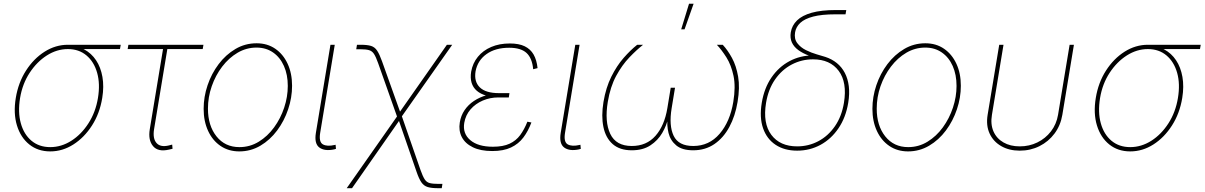

<svg xmlns="http://www.w3.org/2000/svg" viewBox="-20 -780 6299 1004"><path d="M242.7 11.7Q178.2 11.7 133.1 -24.7Q87.9 -61 68.6 -124Q49.3 -187 62.5 -267.6Q75.7 -348.1 116 -410.9Q156.2 -473.6 213.4 -509.8Q270.5 -545.9 335 -545.9H611.3L607.4 -523.4H385.7H335Q277.3 -523.4 224.9 -490Q172.4 -456.5 134.8 -398.9Q97.2 -341.3 85 -267.6Q72.8 -193.4 88.9 -135.3Q105 -77.1 144.8 -43.9Q184.6 -10.7 242.7 -10.7Q300.8 -10.7 353 -43.9Q405.3 -77.1 442.6 -135.3Q480 -193.4 492.2 -267.6Q504.4 -341.3 488 -399.2Q471.7 -457 432.1 -490.2Q392.6 -523.4 335 -523.4L334.5 -542Q382.3 -542 420.2 -521.7Q458 -501.5 482.4 -464.8Q506.8 -428.2 515.6 -377.9Q524.4 -327.6 514.6 -267.6Q501.5 -187 461.2 -124Q420.9 -61 364 -24.7Q307.1 11.7 242.7 11.7Z M863.3 2.4Q806.6 15.6 780.3 -15.9Q753.9 -47.4 763.2 -104L832.5 -523.4H647.5L651.4 -545.9H1043.9L1040 -523.4H855L785.6 -104Q777.8 -55.2 798.6 -32Q819.3 -8.8 863.3 -19.5Q867.2 -20.5 871.6 -21.7Q876 -22.9 880.4 -23.9L882.3 -2Q877.4 -1 872.8 0.2Q868.2 1.5 863.3 2.4Z M1231.4 11.7Q1175.3 11.7 1133.3 -16.8Q1091.3 -45.4 1068.1 -95.7Q1044.9 -146 1044.9 -210.9Q1044.9 -273.4 1065.4 -334.2Q1085.9 -395 1123.3 -444.6Q1160.6 -494.1 1211.2 -523.9Q1261.7 -553.7 1321.8 -553.7Q1377.9 -553.7 1419.4 -525.1Q1460.9 -496.6 1484.1 -446.5Q1507.3 -396.5 1507.3 -331.5Q1507.3 -269.5 1486.8 -208.5Q1466.3 -147.5 1429.2 -97.7Q1392.1 -47.9 1341.6 -18.1Q1291 11.7 1231.4 11.7ZM1231.9 -10.7Q1287.1 -10.7 1333.3 -39.1Q1379.4 -67.4 1413.3 -114Q1447.3 -160.6 1466.1 -217.3Q1484.9 -273.9 1484.9 -330.6Q1484.9 -389.6 1464.8 -434.8Q1444.8 -480 1408 -505.6Q1371.1 -531.2 1321.3 -531.2Q1268.6 -531.2 1222.7 -504.4Q1176.8 -477.5 1141.8 -431.6Q1106.9 -385.7 1087.2 -328.9Q1067.4 -272 1067.4 -211.9Q1067.4 -123 1112.1 -66.9Q1156.7 -10.7 1231.9 -10.7Z M1728 1Q1677.7 11.7 1650.1 -8.5Q1622.6 -28.8 1631.8 -85.4L1708 -545.9H1730.5L1654.3 -85.4Q1646.5 -37.6 1668.5 -25.1Q1690.4 -12.7 1730.5 -22Q1733.9 -22.9 1732.7 -22.7Q1731.4 -22.5 1734.9 -22.9L1736.8 -1.5Q1734.9 -1 1732.7 -0.5Q1730.5 0 1728 1Z M1793 204.1 2061.5 -178.7H2079.1L2178.7 108.4Q2190.4 141.6 2200.4 157.2Q2210.4 172.9 2226.6 177.2Q2242.7 181.6 2272.9 181.6H2293.5L2290 204.1H2271Q2236.3 204.1 2216.3 198Q2196.3 191.9 2183.6 173.6Q2170.9 155.3 2158.2 118.2L2066.4 -147.5L1820.8 204.1ZM2058.1 -165 1957.5 -449.2Q1945.8 -482.4 1935.8 -497.8Q1925.8 -513.2 1909.7 -517.8Q1893.6 -522.5 1863.3 -522.5H1842.8L1846.7 -545.9H1865.7Q1900.9 -545.9 1920.4 -539.8Q1939.9 -533.7 1952.1 -515.1Q1964.4 -496.6 1977.5 -460L2071.8 -196.3L2316.9 -545.9H2344.7L2076.7 -165Z M2554.2 9.8Q2493.2 9.8 2452.9 -9.8Q2412.6 -29.3 2395 -63Q2377.4 -96.7 2384.3 -139.6Q2390.1 -175.8 2409.4 -204.1Q2428.7 -232.4 2458.5 -252.2Q2488.3 -272 2525.6 -282.5Q2563 -293 2605 -293H2644L2640.6 -270.5H2585.9Q2543 -270.5 2504.6 -254.2Q2466.3 -237.8 2440.4 -208Q2414.6 -178.2 2407.7 -137.7Q2398.4 -82 2439 -47.4Q2479.5 -12.7 2557.6 -12.7Q2610.8 -12.7 2644.8 -28.6Q2678.7 -44.4 2700.2 -73.7Q2721.7 -103 2737.8 -143.6L2758.8 -139.6Q2742.2 -94.7 2716.8 -61Q2691.4 -27.3 2652.1 -8.8Q2612.8 9.8 2554.2 9.8ZM2601.6 -270.5Q2557.6 -270.5 2525.4 -279.3Q2493.2 -288.1 2473.4 -305.2Q2453.6 -322.3 2446 -347.4Q2438.5 -372.6 2443.8 -405.3Q2451.7 -449.7 2478.8 -482.9Q2505.9 -516.1 2548.6 -534.4Q2591.3 -552.7 2646 -552.7Q2693.4 -552.7 2723.6 -538.1Q2753.9 -523.4 2770.3 -494.9Q2786.6 -466.3 2791 -423.8L2768.1 -418Q2762.7 -476.1 2733.2 -503.2Q2703.6 -530.3 2642.6 -530.3Q2570.3 -530.3 2523.9 -497.1Q2477.5 -463.9 2466.8 -407.2Q2458 -353.5 2489 -323.2Q2520 -293 2589.4 -293H2644L2640.6 -270.5Z M3008.3 1Q2958 11.7 2930.4 -8.5Q2902.8 -28.8 2912.1 -85.4L2988.3 -545.9H3010.7L2934.6 -85.4Q2926.8 -37.6 2948.7 -25.1Q2970.7 -12.7 3010.7 -22Q3014.2 -22.9 3012.9 -22.7Q3011.7 -22.5 3015.1 -22.9L3017.1 -1.5Q3015.1 -1 3012.9 -0.5Q3010.7 0 3008.3 1Z M3283.7 5.9Q3220.7 5.9 3183.8 -26.6Q3147 -59.1 3135.3 -116.2Q3123.5 -173.3 3135.7 -247.1Q3148.4 -322.3 3176.8 -379.2Q3205.1 -436 3241 -477.1Q3276.9 -518.1 3312 -545.9H3342.8Q3308.6 -519 3270.8 -479.5Q3232.9 -439.9 3202.1 -383.3Q3171.4 -326.7 3158.2 -247.1Q3141.1 -143.6 3171.1 -80.1Q3201.2 -16.6 3283.7 -16.6Q3360.8 -16.6 3407.7 -69.8Q3454.6 -123 3469.7 -214.4L3487.3 -321.3H3509.8L3492.2 -214.4Q3477.1 -123 3502.7 -69.8Q3528.3 -16.6 3605 -16.6Q3688 -16.6 3742.7 -80.1Q3797.4 -143.6 3814.5 -247.1Q3827.6 -326.7 3815.7 -383.3Q3803.7 -439.9 3778.8 -479.5Q3753.9 -519 3728.5 -545.9H3759.3Q3785.2 -518.1 3807.6 -477.1Q3830.1 -436 3839.8 -379.2Q3849.6 -322.3 3836.9 -247.1Q3824.7 -173.3 3793.9 -116.2Q3763.2 -59.1 3715.6 -26.6Q3668 5.9 3605 5.9Q3546.9 5.9 3516.1 -19.8Q3485.4 -45.4 3475.8 -84.7Q3466.3 -124 3470.7 -165H3474.6Q3465.8 -124 3442.9 -84.7Q3419.9 -45.4 3380.9 -19.8Q3341.8 5.9 3283.7 5.9ZM3542 -626.5 3583 -760.3H3606.9L3559.6 -626.5Z M4148.4 7.8Q4082 7.8 4035.9 -22.7Q3989.7 -53.2 3970.2 -109.4Q3950.7 -165.5 3963.4 -242.2Q3976.1 -319.3 4014.2 -374.8Q4052.2 -430.2 4108.4 -460.2Q4164.6 -490.2 4231 -490.2L4280.8 -467.3Q4242.2 -477.1 4209.7 -489.3Q4177.2 -501.5 4154.3 -518.3Q4131.3 -535.2 4120.8 -558.1Q4110.4 -581.1 4115.2 -611.3Q4121.1 -647 4147.7 -673.1Q4174.3 -699.2 4224.6 -713.4Q4274.9 -727.5 4352.1 -727.5H4405.3L4401.4 -705.1H4348.1Q4277.3 -705.1 4232.4 -693.4Q4187.5 -681.6 4165 -660.6Q4142.6 -639.6 4137.7 -611.3Q4131.8 -577.1 4149.2 -554.4Q4166.5 -531.7 4194.6 -517.8Q4222.7 -503.9 4251 -495.8Q4279.3 -487.8 4295.9 -482.4Q4330.1 -471.2 4356 -450.2Q4381.8 -429.2 4397.7 -398.9Q4413.6 -368.7 4418.5 -329.3Q4423.3 -290 4415.5 -242.2Q4402.8 -165.5 4364.7 -109.4Q4326.7 -53.2 4270.8 -22.7Q4214.8 7.8 4148.4 7.8ZM4148.4 -14.6Q4208 -14.6 4259.3 -41.7Q4310.5 -68.8 4345.9 -119.9Q4381.3 -170.9 4393.1 -242.2Q4410.6 -349.1 4365.7 -409.4Q4320.8 -469.7 4231.4 -469.7Q4171.9 -469.7 4120.1 -442.6Q4068.4 -415.5 4033 -364.5Q3997.6 -313.5 3985.8 -242.2Q3968.3 -135.3 4013.4 -75Q4058.6 -14.6 4148.4 -14.6Z M4728.5 11.7Q4672.4 11.7 4630.4 -16.8Q4588.4 -45.4 4565.2 -95.7Q4542 -146 4542 -210.9Q4542 -273.4 4562.5 -334.2Q4583 -395 4620.4 -444.6Q4657.7 -494.1 4708.3 -523.9Q4758.8 -553.7 4818.8 -553.7Q4875 -553.7 4916.5 -525.1Q4958 -496.6 4981.2 -446.5Q5004.4 -396.5 5004.4 -331.5Q5004.4 -269.5 4983.9 -208.5Q4963.4 -147.5 4926.3 -97.7Q4889.2 -47.9 4838.6 -18.1Q4788.1 11.7 4728.5 11.7ZM4729 -10.7Q4784.2 -10.7 4830.3 -39.1Q4876.5 -67.4 4910.4 -114Q4944.3 -160.6 4963.1 -217.3Q4981.9 -273.9 4981.9 -330.6Q4981.9 -389.6 4961.9 -434.8Q4941.9 -480 4905 -505.6Q4868.2 -531.2 4818.4 -531.2Q4765.6 -531.2 4719.7 -504.4Q4673.8 -477.5 4638.9 -431.6Q4604 -385.7 4584.2 -328.9Q4564.5 -272 4564.5 -211.9Q4564.5 -123 4609.1 -66.9Q4653.8 -10.7 4729 -10.7Z M5312.5 7.8Q5256.8 7.8 5215.6 -15.9Q5174.3 -39.6 5154.8 -81.8Q5135.3 -124 5144.5 -179.7L5205.1 -545.9H5227.5L5167 -179.7Q5158.7 -130.4 5175 -93Q5191.4 -55.7 5227.3 -35.2Q5263.2 -14.6 5312.5 -14.6Q5362.3 -14.6 5404.5 -35.2Q5446.8 -55.7 5475.6 -93Q5504.4 -130.4 5512.7 -179.7L5573.2 -545.9H5595.7L5535.2 -179.7Q5525.9 -124 5494.4 -81.8Q5462.9 -39.6 5415.8 -15.9Q5368.7 7.8 5312.5 7.8Z M5890.1 11.7Q5825.7 11.7 5780.5 -24.7Q5735.4 -61 5716.1 -124Q5696.8 -187 5710 -267.6Q5723.1 -348.1 5763.4 -410.9Q5803.7 -473.6 5860.8 -509.8Q5918 -545.9 5982.4 -545.9H6258.8L6254.9 -523.4H6033.2H5982.4Q5924.8 -523.4 5872.3 -490Q5819.8 -456.5 5782.2 -398.9Q5744.6 -341.3 5732.4 -267.6Q5720.2 -193.4 5736.3 -135.3Q5752.4 -77.1 5792.2 -43.9Q5832 -10.7 5890.1 -10.7Q5948.2 -10.7 6000.5 -43.9Q6052.7 -77.1 6090.1 -135.3Q6127.4 -193.4 6139.6 -267.6Q6151.9 -341.3 6135.5 -399.2Q6119.1 -457 6079.6 -490.2Q6040 -523.4 5982.4 -523.4L5981.9 -542Q6029.8 -542 6067.6 -521.7Q6105.5 -501.5 6129.9 -464.8Q6154.3 -428.2 6163.1 -377.9Q6171.9 -327.6 6162.1 -267.6Q6148.9 -187 6108.6 -124Q6068.4 -61 6011.5 -24.7Q5954.6 11.7 5890.1 11.7Z"/></svg>

Font: Inter Thin
Style: Italic
Weight: 250
Italic angle: -9.3988°
Designer: Rasmus Andersson
Foundry: rsms
Version: Version 4.001;git-66647c0bb